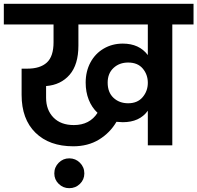

<svg xmlns="http://www.w3.org/2000/svg" viewBox="-41 -760 1032 1004"><path d="M971 -740V-632H860V0H732V-181Q689 -121 601 -121Q590 -121 568 -123Q534 -65 476.5 -30Q419 5 342 5Q217 5 144.5 -66Q72 -137 72 -264V-401H102Q169 -401 204 -433Q239 -465 239 -539V-632H-21V-740ZM345 -106Q428 -106 469 -170Q439 -198 423 -238.5Q407 -279 407 -328Q407 -387 432 -433.5Q457 -480 501.5 -506Q546 -532 601 -532Q687 -532 732 -472V-632H369V-522Q369 -422 323 -369Q277 -316 200 -310V-249Q200 -185 238.5 -145.5Q277 -106 345 -106ZM629 -220Q678 -220 705 -252Q732 -284 732 -327Q732 -370 705.5 -401.5Q679 -433 629 -433Q583 -433 552.5 -404.5Q522 -376 522 -328Q522 -277 552.5 -248.5Q583 -220 629 -220ZM400 147Q400 179 377 201.5Q354 224 321 224Q289 224 266 201.5Q243 179 243 147Q243 114 266 91Q289 68 321 68Q354 68 377 91Q400 114 400 147Z"/></svg>

Font: Fz Poppins SemBd
Style: Regular
Weight: 600
Designer: Ninad Kale (Devanagari), Jonny Pinhorn (Latin)
Foundry: Indian Type Foundry
Version: Vit hóa bi Vntype.Com & FontZin.Com